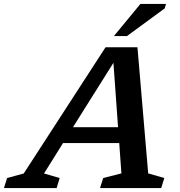

<svg xmlns="http://www.w3.org/2000/svg" viewBox="-83 -955 916 975"><path d="M669.5 -74.5 751.5 -51 735.5 0H425L441 -51L533.5 -74.5L522.5 -228.5H237L140.5 -74L220 -51L204.5 0H-63L-47 -51L37.5 -74L453 -715H615ZM287.5 -309H516.5L493 -636ZM495.5 -772 630 -935H760L753.5 -912.5L562 -772Z"/></svg>

Font: Newsreader Caption Medium
Style: Italic
Weight: 500
Italic angle: -17°
Designer: Hugues Gentile
Foundry: Production Type
Version: Version 1.001